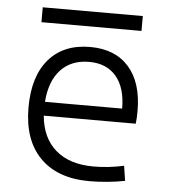

<svg xmlns="http://www.w3.org/2000/svg" viewBox="-50 -715 686 771"><g transform="rotate(5 293.0 -329.5)"><path d="M338.4 9.8Q210 9.8 139.6 -61.5Q69.3 -132.8 69.3 -263.7Q69.3 -389.2 128.7 -458.3Q188 -527.3 295.4 -527.3Q396 -527.3 451.4 -464.8Q506.8 -402.3 506.8 -287.1Q506.8 -256.8 503.9 -236.3H133.3Q141.1 -147 197.3 -98.6Q253.4 -50.3 350.1 -50.3Q410.6 -50.3 472.2 -64L481.4 -3.9Q447.3 2.9 410.2 6.3Q373 9.8 338.4 9.8ZM133.3 -292H444.3Q444.3 -376 405.5 -421.6Q366.7 -467.3 296.4 -467.3Q224.1 -467.3 181.6 -421.4Q139.2 -375.5 133.3 -292ZM91.3 -609.4V-669.4H494.6V-609.4Z"/></g></svg>

Font: Cascadia Mono PL Light
Style: Regular
Weight: 300
Monospace: yes
Designer: Aaron Bell
Foundry: Saja Typeworks
Version: Version 2404.023; ttfautohint (v1.8.4)